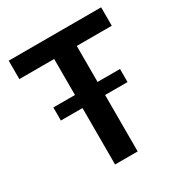

<svg xmlns="http://www.w3.org/2000/svg" viewBox="-172 -866 940 993"><g transform="rotate(-30 297.5 -370.0)"><path d="M100 -415H229V-630H21V-740H573V-630H364V-415H498V-337H364V0H229V-337H100Z"/></g></svg>

Font: Encode Sans Narrow
Style: SemiBold
Weight: 600
Designer: Pablo Impallari, Andres Torresi
Foundry: Pablo Impallari, Andres Torresi
Version: Version 1.000; ttfautohint (v1.00) -l 8 -r 50 -G 200 -x 14 -